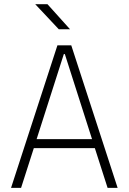

<svg xmlns="http://www.w3.org/2000/svg" viewBox="-20 -914 626 934"><path d="M33.7 0 259.3 -693.4H326.7L552.2 0H503.4L441.4 -193.4H144.5L82.5 0ZM158.2 -237.3H427.7L295.4 -650.9H290.5ZM266.1 -771.5 151.4 -893.6H210.9L320.8 -771.5Z"/></svg>

Font: Cascadia Mono ExtraLight
Style: Regular
Weight: 200
Monospace: yes
Designer: Aaron Bell
Foundry: Saja Typeworks
Version: Version 2404.023; ttfautohint (v1.8.4)